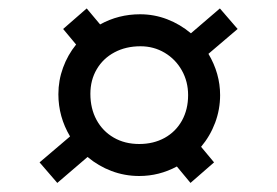

<svg xmlns="http://www.w3.org/2000/svg" viewBox="-20 -496 640 444"><path d="M445 -156.5 475 -120.5 420.5 -73 389 -111Q348 -89 302 -89Q268.5 -89 238 -100.5Q207.5 -112 182.5 -133L112.5 -73L71.5 -120.5L142 -180.5Q115 -226 115 -278Q115 -310 125.8 -339.5Q136.5 -369 156 -393L126 -429L180.5 -476.5L211.5 -439.5Q254 -463 304 -463Q336.5 -463 366.5 -451.5Q396.5 -440 421.5 -419L488.5 -476.5L529.5 -429L462 -371.5Q489 -326 489 -276Q489 -243 477.5 -212.2Q466 -181.5 445 -156.5ZM305 -389Q271 -389 244.8 -375Q218.5 -361 203.8 -336Q189 -311 189 -279Q189 -245 203.2 -218.8Q217.5 -192.5 243 -177.8Q268.5 -163 302 -163Q335 -163 360.8 -177.2Q386.5 -191.5 400.8 -217.2Q415 -243 415 -276Q415 -307.5 400.5 -333.2Q386 -359 360.8 -374Q335.5 -389 305 -389Z"/></svg>

Font: JuliaMono SemiBoldItalic
Style: Regular
Weight: 600
Italic angle: -9°
Monospace: yes
Designer: cormullion
Foundry: corm
Version: Version 0.049; ttfautohint (v1.8.4)